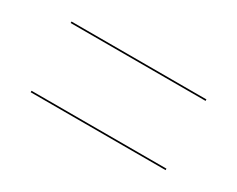

<svg xmlns="http://www.w3.org/2000/svg" viewBox="-47 -641 694 562"><g transform="rotate(30 300.0 -360.5)"><path d="M528 -475H72V-480H528ZM528 -241H72V-246H528Z"/></g></svg>

Font: Hepta Slab Hairline
Style: Regular
Weight: 400
Designer: Michael LaGattuta
Foundry: Michael LaGattuta
Version: Version 1.100; ttfautohint (v1.8) -l 8 -r 50 -G 200 -x 14 -D